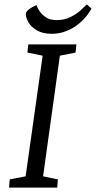

<svg xmlns="http://www.w3.org/2000/svg" viewBox="-20 -849 434 869"><path d="M21 0 24 -37 96 -51 173 -597 104 -611 108 -648H326L322 -611L251 -597L175 -51L242 -37L239 0ZM214 -696Q174 -696 148 -711Q122 -726 109.5 -747Q97 -768 97 -785Q97 -797 112.5 -808Q128 -819 145 -826Q147 -818 157 -801.5Q167 -785 186.5 -771.5Q206 -758 236 -758Q271 -758 298.5 -771.5Q326 -785 345 -802.5Q364 -820 373 -829L394 -810Q364 -757 316 -726.5Q268 -696 214 -696Z"/></svg>

Font: Faustina
Style: Italic
Weight: 400
Italic angle: -8°
Designer: Alfonso Garcia
Foundry: http://www.omnibus-type.com
Version: Version 1.200